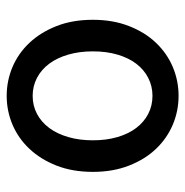

<svg xmlns="http://www.w3.org/2000/svg" viewBox="-10 -544 561 582"><g transform="rotate(-90 271.0 -253.5)"><path d="M40.5 -252.9Q40.5 -314.9 59.6 -363.3Q78.6 -411.6 110.4 -445.3Q142.1 -479 183.6 -496.6Q225.1 -514.2 271 -514.2Q316.9 -514.2 358.4 -496.6Q399.9 -479 431.6 -445.3Q463.4 -411.6 482.4 -363.3Q501.5 -314.9 501.5 -252.9Q501.5 -191.9 482.4 -143.3Q463.4 -94.7 431.6 -61.5Q399.9 -28.3 358.4 -10.7Q316.9 6.8 271 6.8Q225.1 6.8 183.6 -10.7Q142.1 -28.3 110.4 -61.5Q78.6 -94.7 59.6 -143.3Q40.5 -191.9 40.5 -252.9ZM136.2 -252.9Q136.2 -211.9 146 -178.5Q155.8 -145 173.6 -121.6Q191.4 -98.1 216.3 -85.2Q241.2 -72.3 271 -72.3Q300.3 -72.3 325.4 -85.2Q350.6 -98.1 368.4 -121.6Q386.2 -145 396 -178.5Q405.8 -211.9 405.8 -252.9Q405.8 -293.9 396 -327.6Q386.2 -361.3 368.4 -385.3Q350.6 -409.2 325.4 -422.4Q300.3 -435.5 271 -435.5Q241.2 -435.5 216.3 -422.4Q191.4 -409.2 173.6 -385.3Q155.8 -361.3 146 -327.6Q136.2 -293.9 136.2 -252.9Z"/></g></svg>

Font: Pyidaungsu Numbers
Style: Regular
Weight: 400
Designer: Sun Tun
Foundry: MCF
Version: Version 1.083; ttfautohint (v1.8.2)